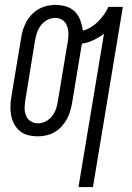

<svg xmlns="http://www.w3.org/2000/svg" viewBox="-20 -548 540 783"><path d="M300 215 404 -410Q384 -395 360.5 -384Q337 -373 314 -370L274 -128Q271 -111 266 -94Q261 -77 252 -61Q243 -45 230.5 -31.5Q218 -18 202.5 -9Q187 0 169 4Q151 8 134 8Q114 8 95.5 3.5Q77 -1 62.5 -12.5Q48 -24 39 -40Q30 -56 26 -74.5Q22 -93 22.5 -113Q23 -133 26 -152L66 -392Q68 -409 73.5 -426Q79 -443 87.5 -459Q96 -475 109 -488.5Q122 -502 138 -511Q154 -520 171 -524Q188 -528 205 -528Q228 -528 249.5 -521.5Q271 -515 285.5 -500.5Q300 -486 307.5 -465.5Q315 -445 318 -423Q334 -427 350.5 -437Q367 -447 380 -460Q393 -473 404 -488.5Q415 -504 422 -520H481L359 215ZM134 -45Q151 -45 166.5 -53Q182 -61 192.5 -74.5Q203 -88 208.5 -104Q214 -120 216 -136L256 -376Q259 -393 259 -410Q259 -427 253.5 -442Q248 -457 235 -466Q222 -475 205 -475Q189 -475 173.5 -467Q158 -459 147.5 -445.5Q137 -432 131.5 -416Q126 -400 123 -384L84 -144Q81 -127 80.5 -110Q80 -93 85.5 -78Q91 -63 104.5 -54Q118 -45 134 -45Z"/></svg>

Font: Iosevka Light Oblique
Style: Regular
Weight: 300
Italic angle: -9°
Monospace: yes
Designer: Belleve Invis
Foundry: Belleve Invis
Version: Version 32.5.0; ttfautohint (v1.8.4)